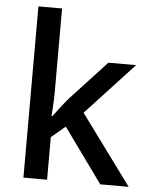

<svg xmlns="http://www.w3.org/2000/svg" viewBox="-54 -804 664 849"><g transform="rotate(5 278.5 -380.0)"><path d="M187 -381V-760H82V0H187V-189L249 -241L423 0H549L322 -309L535 -539H412L249 -363C231 -342 199 -300 186 -282H182C184 -311 187 -355 187 -381Z"/></g></svg>

Font: Noto Sans Canadian Aboriginal Medium
Style: Regular
Weight: 500
Designer: Monotype Design Team, Typotheque's Kevin King
Foundry: Monotype Imaging Inc.
Version: Version 2.004